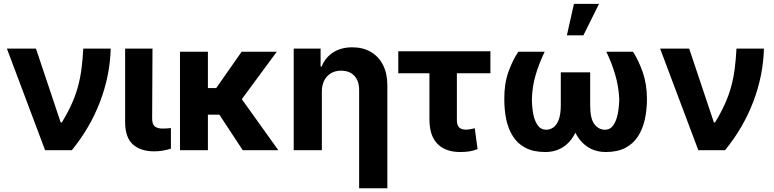

<svg xmlns="http://www.w3.org/2000/svg" viewBox="-20 -797 4106 1019"><path d="M219.3 0 16.6 -539.1H170.9L302.1 -146.9H308Q339.7 -199.1 360.4 -245.2Q381.2 -291.2 393.5 -336.4Q405.9 -381.6 412.4 -431Q418.9 -480.3 421.9 -539.1H567.6Q563.9 -396.4 511.2 -257.7Q458.5 -119 361.3 0Z M644.1 -539.1H789.3L787.5 -168.9Q787.4 -136.7 801.9 -125.7Q816.4 -114.6 844.3 -114.6Q857.6 -114.6 867.9 -115.6Q878.1 -116.6 887.1 -117.4V-8.2Q867.8 -1.6 845.1 2.3Q822.5 6.2 798 6.2Q727 6.2 685.4 -30.4Q643.9 -67.1 644.1 -151.4Z M1083.4 -522.5V0H935.2V-522.5ZM1449 -522.5 1202.7 -188.5H1058.2L1040 -329.5H1127.5L1262.5 -522.5ZM1268.2 0 1125.6 -216.8 1253.1 -285 1457 0Z M1688.2 -311.9V0H1538.8V-539.1H1681.5V-443.9H1687.2Q1705.8 -491.4 1747.9 -518.7Q1790.1 -545.9 1849.7 -545.9Q1906.4 -545.9 1948.2 -521.5Q1989.9 -497.1 2012.9 -451.7Q2035.8 -406.3 2035.8 -343.4V202.1H1886V-317Q1886.6 -366.1 1861.3 -394Q1835.9 -421.9 1790.1 -421.9Q1760.4 -421.9 1737.5 -408.8Q1714.6 -395.7 1701.5 -371.2Q1688.4 -346.7 1688.2 -311.9Z M2582.7 -525V-408H2093.8V-525ZM2259.1 -525H2404.8V-163.7Q2404.5 -142.6 2410.1 -130.7Q2415.7 -118.8 2426.4 -114Q2437 -109.3 2451.5 -108.8Q2467.7 -109.3 2477.7 -111.5Q2487.7 -113.7 2499.7 -116.2L2514.6 -5.7Q2492.1 3.3 2470.8 6.5Q2449.6 9.8 2422 9.8Q2344.7 9.8 2301.9 -33.3Q2259.1 -76.3 2259.1 -164.1Z M3197.9 -522.5H3339.4Q3368.5 -478 3390.8 -415Q3413.1 -352 3413.6 -273.4Q3413.6 -213.7 3402.1 -162.3Q3390.5 -110.9 3365.3 -72.2Q3340 -33.5 3298.2 -11.9Q3256.3 9.8 3195 9.8Q3107.5 9.8 3054.9 -58.4Q3002.3 -126.7 3002.6 -253.3V-413.1H3112.2V-239.3Q3111.9 -167.7 3134.5 -138.2Q3157.1 -108.7 3190.7 -108.4Q3218.8 -108.7 3235.1 -132.3Q3251.5 -155.9 3258.8 -193.5Q3266.2 -231.2 3266.5 -273.4Q3263.2 -337.9 3245.4 -399.6Q3227.5 -461.2 3197.9 -522.5ZM2731 -522.5H2870.8Q2840.7 -460.4 2822.8 -399.1Q2804.9 -337.9 2803 -273.4Q2802.7 -232.4 2809.6 -194.6Q2816.5 -156.8 2833.2 -132.8Q2849.9 -108.7 2879.2 -108.4Q2900.3 -108.7 2917.7 -121.4Q2935.2 -134.1 2945.8 -162.9Q2956.3 -191.7 2956.3 -239.3V-413.1H3065.5V-253.3Q3065.5 -168.8 3041.6 -110.1Q3017.7 -51.3 2974.8 -20.8Q2931.8 9.8 2874.1 9.8Q2812.1 9.8 2770 -11.9Q2727.9 -33.5 2702.9 -72.4Q2677.8 -111.2 2666.9 -162.6Q2656.1 -214 2656.5 -273.4Q2656.1 -354 2678.8 -416.7Q2701.5 -479.5 2731 -522.5ZM2988.6 -609.6 3026.1 -776.6H3159.3L3076.3 -609.6Z M3686.1 0 3483.4 -539.1H3637.7L3768.9 -146.9H3774.8Q3806.5 -199.1 3827.2 -245.2Q3847.9 -291.2 3860.3 -336.4Q3872.7 -381.6 3879.2 -431Q3885.7 -480.3 3888.7 -539.1H4034.4Q4030.7 -396.4 3978 -257.7Q3925.3 -119 3828.1 0Z"/></svg>

Font: Inter Display V
Style: Regular
Weight: 400
Designer: Rasmus Andersson
Foundry: rsms
Version: Version 3.015;git-src